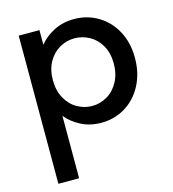

<svg xmlns="http://www.w3.org/2000/svg" viewBox="-119 -658 917 1018"><g transform="rotate(-15 339.0 -149.0)"><path d="M75.2 262.2V-550.8H189V-470.2Q217.8 -507.8 267.8 -533.9Q317.9 -560.1 380.9 -560.1Q452.6 -560.1 512.2 -524.4Q571.8 -488.8 606 -424.8Q640.1 -360.8 640.1 -277.8Q640.1 -194.8 606 -129.4Q571.8 -64 512.5 -27.6Q453.1 8.8 380.9 8.8Q317.9 8.8 269 -16.6Q220.2 -42 189 -80.1V262.2ZM189 -275.9Q189 -218.8 212.4 -176.3Q235.8 -133.8 274.4 -111.8Q313 -89.8 356 -89.8Q399.9 -89.8 438.5 -112.3Q477.1 -134.8 500.5 -178Q523.9 -221.2 523.9 -277.8Q523.9 -335 500.5 -376.5Q477.1 -418 438.5 -439.5Q399.9 -460.9 356 -460.9Q313 -460.9 274.4 -439Q235.8 -417 212.4 -375Q189 -333 189 -275.9Z"/></g></svg>

Font: Poppins Medium
Style: Regular
Weight: 500
Designer: Ninad Kale (Devanagari), Jonny Pinhorn (Latin)
Foundry: Indian Type Foundry
Version: 4.004